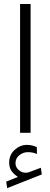

<svg xmlns="http://www.w3.org/2000/svg" viewBox="-20 -678 257 980"><path d="M71.8 225.1Q53.7 213.9 40.3 196.8Q26.9 179.7 26.9 151.9Q26.9 111.8 54.9 86.7Q83 61.5 117.7 61.5Q143.6 61.5 168 72.8L168.5 107.9Q156.2 102.5 144.8 100.6Q133.3 98.6 122.1 98.6Q98.1 98.6 78.6 114.3Q59.1 129.9 59.1 155.3Q59.1 176.3 77.4 191.4Q95.7 206.5 119.1 203.1Q121.6 203.1 124 202.1Q126.5 201.2 128.4 200.7L188.5 178.2L193.4 212.4L16.6 282.2L11.7 249ZM136.2 -657.7V0H82.5V-657.7Z"/></svg>

Font: Vazirmatn FD ExtraLight
Style: Regular
Weight: 200
Designer: Saber Rastikerdar
Foundry: Saber Rastikerdar
Version: Version 33.003